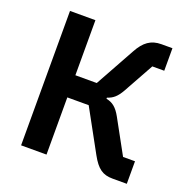

<svg xmlns="http://www.w3.org/2000/svg" viewBox="-125 -817 921 937"><g transform="rotate(20 335.5 -349.0)"><path d="M82 0H214V-297H325L444 -80C477 -20 506 0 557 0H631V-117H569L473 -292C451 -332 429 -350 396 -356V-362C425 -371 444 -387 465 -424L552 -581H614V-698H557C503 -698 469 -673 439 -618L325 -412H214V-698H82Z"/></g></svg>

Font: Braiins Sans SemiBold
Style: Regular
Weight: 600
Designer: Mike Abbink, Paul van der Laan, Pieter van Rosmalen, Jiri Chlebus, Lubos Buracinsky
Foundry: Bold Monday, Sudetype
Version: Version 1.000;hotconv 1.0.109;makeotfexe 2.5.65596